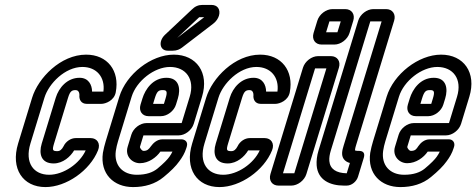

<svg xmlns="http://www.w3.org/2000/svg" viewBox="-20 -729 1935 780"><path d="M303.3 -413C253.3 -413 219 -373 206.5 -332L149.6 -146C136.8 -104 146.9 -65 197.9 -65C235.9 -65 266.4 -93 281.1 -118H328.1C303.6 -64 237.8 -19 179.8 -19C116.8 -19 79.5 -67 103.6 -146L160.5 -332C178.2 -390 244.7 -457 314.7 -457C372.7 -457 407.9 -415 400.1 -357H354.1C353.7 -385 339.3 -413 303.3 -413ZM288 -363C295 -363 303.1 -357 302.6 -342C301 -327 307.9 -307 332.9 -307H390.9C409.9 -307 444.1 -321 450.2 -354C467.1 -442 416 -507 330 -507C226 -507 135 -412 110.5 -332L53.6 -146C22.1 -43 73.5 31 164.5 31C249.5 31 345 -36 378.1 -118C389.6 -146 374.4 -168 348.4 -168H287.4C267.4 -168 247.1 -154 238.3 -135C231 -121 223.2 -115 213.2 -115C194.2 -115 191.1 -118 199.6 -146L256.5 -332C264.8 -359 272 -363 288 -363Z M513.6 -182 498.7 -133C487 -95 516.2 -66 548.2 -66C584.2 -66 615.5 -90 631.5 -113H680.5C677.4 -106 673.6 -100 668.1 -92C661.1 -82 644.9 -65 619.5 -44C600.9 -29 574.8 -19 535.8 -19C478.8 -19 442.4 -57 450.5 -116C452.7 -130 455.4 -142 459.4 -155L514.7 -336C534.3 -400 606.7 -457 670.7 -457C734.7 -457 772.7 -408 750.7 -336L718 -229H575C549 -229 521.6 -208 513.6 -182ZM767.1 -226 800.7 -336C830.7 -434 778 -507 686 -507C594 -507 492.9 -428 464.7 -336L409.4 -155C404.8 -140 400.9 -124 398 -108C386 -23 441.5 31 520.5 31C567.5 31 610.2 19 645.1 -10C673.1 -33 694.5 -54 708.6 -74C720.5 -90 730.7 -107 736.8 -127L738.7 -133C745.4 -155 728.8 -163 716.8 -163H639.8C617.8 -163 601.9 -147 593.3 -135C584.6 -123 578.5 -116 563.5 -116C555.5 -116 547.4 -129 548.7 -133L562.7 -179H705.7C731.7 -179 759.1 -200 767.1 -226ZM583.6 -257H633.6C659.6 -257 687 -278 694.9 -304L702.6 -329C714.5 -368 708.3 -413 656.3 -413C601.3 -413 569.9 -366 558.6 -329L550.9 -304C543 -278 557.6 -257 583.6 -257ZM641 -363C657 -363 661.5 -358 652.6 -329L645.9 -307H601.9L608.6 -329C617.5 -358 624 -363 641 -363ZM699.8 -575 788.2 -658C789.2 -658 789.5 -659 789.5 -659H809.5ZM661.9 -523H681.9C698.9 -523 710.7 -529 719.9 -536L846.5 -633C870 -651 877.9 -680 866.1 -697C860.5 -705 850.8 -709 838.8 -709H801.8C785.8 -709 771.9 -703 759 -690L649.5 -587C622.2 -560 628.9 -523 661.9 -523Z M1010.3 -413C960.3 -413 926 -373 913.5 -332L856.6 -146C843.8 -104 853.9 -65 904.9 -65C942.9 -65 973.4 -93 988.1 -118H1035.1C1010.6 -64 944.8 -19 886.8 -19C823.8 -19 786.5 -67 810.6 -146L867.5 -332C885.2 -390 951.7 -457 1021.7 -457C1079.7 -457 1114.9 -415 1107.1 -357H1061.1C1060.7 -385 1046.3 -413 1010.3 -413ZM995 -363C1002 -363 1010.1 -357 1009.6 -342C1008 -327 1014.9 -307 1039.9 -307H1097.9C1116.9 -307 1151.1 -321 1157.2 -354C1174.1 -442 1123 -507 1037 -507C933 -507 842 -412 817.5 -332L760.6 -146C729.1 -43 780.5 31 871.5 31C956.5 31 1052 -36 1085.1 -118C1096.6 -146 1081.4 -168 1055.4 -168H994.4C974.4 -168 954.1 -154 945.3 -135C938 -121 930.2 -115 920.2 -115C901.2 -115 898.1 -118 906.6 -146L963.5 -332C971.8 -359 979 -363 995 -363Z M1129.6 -25 1259.9 -451H1305.9L1175.6 -25ZM1224.7 -22 1356.8 -454C1364.8 -480 1350.2 -501 1324.2 -501H1272.2C1246.2 -501 1218.8 -480 1210.8 -454L1078.7 -22C1070.8 4 1085.4 25 1111.4 25H1163.4C1189.4 25 1216.8 4 1224.7 -22ZM1304.8 -598 1318.3 -642H1364.3L1350.8 -598ZM1399.9 -595 1415.2 -645C1423.1 -671 1408.6 -692 1382.6 -692H1330.6C1304.6 -692 1277.1 -671 1269.2 -645L1253.9 -595C1246 -569 1260.5 -548 1286.5 -548H1338.5C1364.5 -548 1392 -569 1399.9 -595Z M1530.3 -642 1375.9 -137C1370.4 -119 1365.3 -99 1376.4 -83C1381.9 -75 1392.1 -69 1401.5 -67L1388.6 -25C1345.9 -26 1320.8 -42 1317.9 -75C1316.9 -88 1319.2 -102 1324.1 -118L1484.3 -642ZM1435.2 -645 1274.1 -118C1267.4 -96 1265.2 -76 1266.4 -57C1271.1 3 1321.4 25 1377.4 25H1388.4C1409.4 25 1428.6 8 1434.4 -11L1457.9 -88C1463.4 -106 1456.5 -116 1438.5 -116H1434.5C1426.5 -116 1423.1 -118 1422.1 -118C1422.4 -119 1421.9 -124 1425.9 -137L1581.2 -645C1589.1 -671 1574.6 -692 1548.6 -692H1496.6C1470.6 -692 1443.1 -671 1435.2 -645Z M1599.6 -182 1584.7 -133C1573 -95 1602.2 -66 1634.2 -66C1670.2 -66 1701.2 -89 1717.5 -113H1766.5C1763.4 -106 1759.6 -100 1754.1 -92C1747.1 -82 1730.9 -65 1705.5 -44C1686.9 -29 1660.8 -19 1621.8 -19C1564.8 -19 1528.4 -57 1536.5 -116C1538.7 -130 1541.4 -142 1545.4 -155L1600.7 -336C1620.3 -400 1692.7 -457 1756.7 -457C1820.7 -457 1858.7 -408 1836.7 -336L1804 -229H1661C1635 -229 1607.6 -208 1599.6 -182ZM1853.1 -226 1886.7 -336C1916.7 -434 1864 -507 1772 -507C1680 -507 1578.9 -428 1550.7 -336L1495.4 -155C1490.8 -140 1486.9 -124 1484 -108C1472 -23 1527.5 31 1606.5 31C1653.5 31 1696.2 19 1731.1 -10C1759.1 -33 1780.5 -54 1794.6 -74C1806.5 -90 1816.7 -107 1822.8 -127L1824.7 -133C1829.6 -149 1819.8 -163 1803.8 -163H1725.8C1703.8 -163 1688.2 -148 1679.3 -135C1671.9 -124 1667.5 -116 1649.5 -116C1641.5 -116 1633.4 -129 1634.7 -133L1648.7 -179H1791.7C1817.7 -179 1845.1 -200 1853.1 -226ZM1669.6 -257H1719.6C1745.6 -257 1773 -278 1780.9 -304L1788.6 -329C1800.5 -368 1794.3 -413 1742.3 -413C1687.3 -413 1655.9 -366 1644.6 -329L1636.9 -304C1629 -278 1643.6 -257 1669.6 -257ZM1727 -363C1743 -363 1747.5 -358 1738.6 -329L1731.9 -307H1687.9L1694.6 -329C1703.5 -358 1710 -363 1727 -363Z"/></svg>

Font: DIN Rundschrift
Style: EngKontKu
Weight: 400
Width: 3
Version: Version 1.027